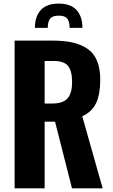

<svg xmlns="http://www.w3.org/2000/svg" viewBox="-20 -1032 619 1052"><path d="M171.4 -879.4Q171.4 -941.9 203.6 -977.1Q235.8 -1012.2 301.8 -1012.2Q367.2 -1012.2 399.4 -977.1Q431.6 -941.9 431.6 -879.4H361.3Q361.3 -915 348.1 -930.7Q335 -946.3 301.8 -946.3Q269 -946.3 255.4 -930.7Q241.7 -915 241.7 -879.4ZM224.6 -464.8H265.6Q325.2 -464.8 350.1 -492.9Q375 -521 375 -582.5Q375 -642.6 353.3 -670.2Q331.5 -697.8 274.9 -697.8H224.6ZM60.1 0V-809.6H264.6Q329.1 -809.6 375.5 -799.6Q421.9 -789.6 457.8 -765.6Q493.7 -741.7 511.5 -699.2Q529.3 -656.7 529.3 -594.7Q529.3 -516.6 507.1 -468.3Q484.9 -419.9 430.7 -395L542.5 0H374.5L281.7 -365.2H224.6V0Z"/></svg>

Font: Oswald
Style: DemiBold
Weight: 600
Designer: Vernon Adams
Foundry: Vernon Adams
Version: 3.0; ttfautohint (v0.95) -l 8 -r 50 -G 200 -x 0 -w "G" -W -c